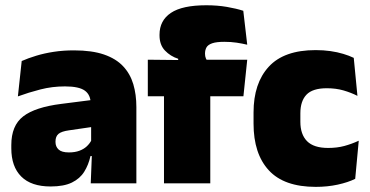

<svg xmlns="http://www.w3.org/2000/svg" viewBox="-20 -697 1406 730"><path d="M498.5 0H325L330 -126L326.5 -130.5V-283.5L325 -301.5Q325 -336 302.8 -352.2Q280.5 -368.5 227 -368.5Q178.5 -368.5 133.8 -357Q89 -345.5 48 -330.5L62.5 -465Q87.5 -476 118 -485.2Q148.5 -494.5 184.5 -500Q220.5 -505.5 261 -505.5Q329.5 -505.5 375.2 -489.8Q421 -474 448 -445.2Q475 -416.5 486.8 -377Q498.5 -337.5 498.5 -290ZM172.5 12Q98.5 12 60.8 -25.8Q23 -63.5 23 -133V-145.5Q23 -219.5 68.2 -254.5Q113.5 -289.5 213 -302L338.5 -318L349 -217L242.5 -201.5Q213.5 -197.5 202.2 -187.8Q191 -178 191 -159V-157Q191 -139.5 202.8 -128.5Q214.5 -117.5 242 -117.5Q265 -117.5 281.8 -123.8Q298.5 -130 309.8 -140.5Q321 -151 327.5 -163.5L352.5 -103.5H324Q316.5 -70 300.2 -44Q284 -18 253.5 -3Q223 12 172.5 12Z M764.5 -677Q806 -677 842.5 -670.8Q879 -664.5 905 -656L920 -527Q901 -531.5 879.5 -534.8Q858 -538 833 -538Q803 -538 787 -532.5Q771 -527 765.2 -517Q759.5 -507 759.5 -493.5V-492.5Q759.5 -482.5 762.8 -475Q766 -467.5 771 -460.5L657.5 -456.5V-473.5Q628 -483 607.2 -504.8Q586.5 -526.5 586.5 -562.5V-565Q586.5 -619 629.8 -648Q673 -677 764.5 -677ZM779.5 0H603.5V-420.5H779.5ZM905.5 -331H542V-470L681.5 -468.5L747.5 -470H920Z M1180.5 13.5Q1060 13.5 1002 -49.5Q944 -112.5 944 -227V-269.5Q944 -380.5 1002 -443.5Q1060 -506.5 1180 -506.5Q1209.5 -506.5 1236 -502.8Q1262.5 -499 1285 -492.2Q1307.5 -485.5 1325 -477L1339 -332.5Q1314.5 -345 1286 -353.2Q1257.5 -361.5 1222.5 -361.5Q1168.5 -361.5 1145.2 -337Q1122 -312.5 1122 -266.5V-234Q1122 -186 1147.5 -160.2Q1173 -134.5 1227.5 -134.5Q1261.5 -134.5 1289.2 -142Q1317 -149.5 1344 -162L1330.5 -17Q1303 -3.5 1264 5Q1225 13.5 1180.5 13.5Z"/></svg>

Font: Anek Malayalam Medium ExtraBold
Style: Regular
Weight: 800
Version: Version 1.003